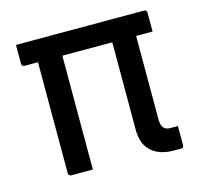

<svg xmlns="http://www.w3.org/2000/svg" viewBox="-84 -625 769 728"><g transform="rotate(-15 300.0 -261.0)"><path d="M37.6 -531.8H540.1Q544.2 -531.8 546.2 -530.3Q548.2 -528.8 549.7 -526.8Q551.2 -524.8 551.2 -520.8Q551.2 -507.9 551.2 -496Q551.2 -484.2 551.2 -472.3Q551.2 -460.4 551.2 -446.8H48.7Q43.6 -446.8 40.6 -449.8Q37.6 -452.8 37.6 -457.8Q37.6 -471.4 37.6 -483.1Q37.6 -494.7 37.6 -506.7Q37.6 -518.8 37.6 -531.8ZM101.3 -472.8H197V-429.2Q197 -406.5 197 -381.7Q197 -356.9 197 -331.8Q197 -306.6 197 -280Q197 -246 197 -211Q197 -176.1 197 -141.2Q197 -106.4 197 -70.8Q197 -35.2 197 0Q183.1 0 169 0Q154.9 0 140.9 0Q126.8 0 112.3 0Q108.7 0 106.6 -1.5Q104.5 -3 102.9 -5Q101.3 -7 101.3 -11Q101.3 -69.1 101.3 -126.7Q101.3 -184.3 101.3 -241.9Q101.3 -299.5 101.3 -357.1Q101.3 -414.7 101.3 -472.8ZM551.2 -75.8Q551.2 -56.9 551.2 -38.4Q551.2 -20 551.2 -1Q551.2 2.6 549.7 5.1Q548.2 7.6 546.2 8.8Q544.2 10 540.2 10H511.1Q475.9 10 449 -2.5Q422.2 -15 407.6 -39.9Q393 -64.9 393 -102.2Q393 -148.3 393 -194.8Q393 -241.4 393 -287.5Q393 -333.6 393 -380.1Q393 -426.7 393 -472.8H486.6V-428.4Q486.6 -396.9 486.6 -365.2Q486.6 -333.6 486.6 -301.6Q486.6 -278.8 486.6 -256Q486.6 -233.2 486.6 -210.4Q486.6 -187.6 486.6 -165.2Q486.6 -142.9 486.6 -120.1Q486.6 -108.1 488.6 -99.9Q490.7 -91.7 495.5 -85.7Q499.5 -80.8 506.2 -78.3Q513 -75.8 521.1 -75.8Q526.8 -75.8 532 -75.8Q537.2 -75.8 542.4 -75.8Z"/></g></svg>

Font: Recursive Sans Linear Light
Style: Regular
Weight: 300
Version: Version 1.085